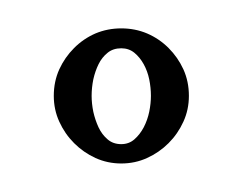

<svg xmlns="http://www.w3.org/2000/svg" viewBox="-20 -711 172 136"><path d="M113.8 -643.1Q113.8 -633.3 109.9 -624.8Q106 -616.2 99.4 -609.6Q92.8 -603 84.2 -599.1Q75.7 -595.2 65.9 -595.2Q56.2 -595.2 47.6 -599.1Q39.1 -603 32.5 -609.6Q25.9 -616.2 22 -624.8Q18.1 -633.3 18.1 -643.1Q18.1 -653.3 22 -661.9Q25.9 -670.4 32.5 -677Q39.1 -683.6 47.6 -687.3Q56.2 -690.9 65.9 -690.9Q75.7 -690.9 84.2 -687.3Q92.8 -683.6 99.4 -677Q106 -670.4 109.9 -661.9Q113.8 -653.3 113.8 -643.1ZM86.9 -643.1Q86.9 -648.9 85.7 -654.8Q84.5 -660.6 81.8 -665.5Q79.1 -670.4 75.2 -673.6Q71.3 -676.8 65.9 -676.8Q60.1 -676.8 56.2 -673.6Q52.2 -670.4 49.8 -665.5Q47.4 -660.6 46.1 -654.8Q44.9 -648.9 44.9 -643.1Q44.9 -637.7 46.1 -631.8Q47.4 -626 49.8 -620.8Q52.2 -615.7 56.2 -612.3Q60.1 -608.9 65.9 -608.9Q71.3 -608.9 75.2 -612.3Q79.1 -615.7 81.8 -620.8Q84.5 -626 85.7 -631.8Q86.9 -637.7 86.9 -643.1Z"/></svg>

Font: Bigelow Rules
Style: Regular
Weight: 400
Designer: Astigmatic (AOETI)
Foundry: Astigmatic (AOETI)
Version: Version 1.001